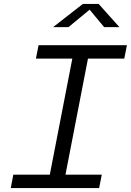

<svg xmlns="http://www.w3.org/2000/svg" viewBox="-20 -961 668 981"><path d="M35 0H486.5L500 -68.5H314.5L429.5 -661.5H615L628.5 -730H177L163.5 -661.5H349.5L234.5 -68.5H48ZM251.5 -822.5H330L438 -911.5L512 -822.5H590L484 -941H403.5Z"/></svg>

Font: Monaspace Neon Light
Style: Italic
Weight: 300
Italic angle: -11°
Designer: Riley Cran & the Lettermatic Team
Foundry: Lettermatic
Version: Version 1.200 (Monaspace Neon)